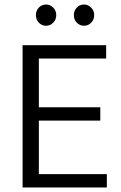

<svg xmlns="http://www.w3.org/2000/svg" viewBox="-20 -830 534 850"><path d="M80 -630H450V-571H152V-355H424V-296H152V-59H453V0H80ZM139 -763Q139 -783 152 -796.5Q165 -810 184 -810Q202 -810 215.5 -796.5Q229 -783 229 -763Q229 -743 215.5 -729.5Q202 -716 184 -716Q165 -716 152 -729.5Q139 -743 139 -763ZM307 -763Q307 -783 320 -796.5Q333 -810 352 -810Q370 -810 383.5 -796.5Q397 -783 397 -763Q397 -743 383.5 -729.5Q370 -716 352 -716Q333 -716 320 -729.5Q307 -743 307 -763Z"/></svg>

Font: Mukta Vaani Light
Style: Regular
Weight: 300
Designer: Noopur Datye, Girish Dalvi, Yashodeep Gholap, Pallavi Karambelkar
Foundry: Ek Type
Version: Version 2.538;PS 1.000;hotconv 16.6.51;makeotf.lib2.5.65220;